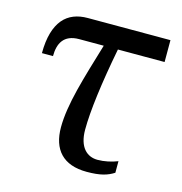

<svg xmlns="http://www.w3.org/2000/svg" viewBox="-87 -615 667 704"><g transform="rotate(15 247.0 -263.0)"><path d="M297.9 -453.1H475.1V-536.1H161.1C122.6 -536.1 90.3 -524.4 67.9 -497.6C45.4 -470.2 32.2 -428.7 32.2 -368.2H74.2C74.2 -416 92.3 -453.1 150.9 -453.1H244.1C224.1 -386.7 205.6 -325.7 191.9 -271C178.2 -215.8 169.9 -166.5 169.9 -124C169.9 -39.6 212.9 9.8 303.2 9.8C354.5 9.8 381.3 1.5 405.8 -14.2V-58.1C382.8 -48.8 355 -43 330.1 -43C290 -43 257.8 -71.3 257.8 -138.2C257.8 -208.5 272 -318.8 297.9 -453.1Z"/></g></svg>

Font: The Erased English
Style: Regular
Weight: 400
Designer: Monotype Design team + ligartures altered by 180 Amsterdam
Foundry: Monotype Imaging Inc.
Version: Version 1.030;Glyphs 3.1.2 (3151)